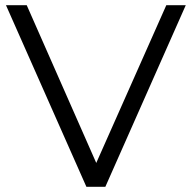

<svg xmlns="http://www.w3.org/2000/svg" viewBox="-20 -720 738 740"><path d="M621 -700 351 -92 83 -700H3L313 0H386L696 -700Z"/></svg>

Font: Montserrat Lite
Style: Regular
Weight: 400
Designer: Julieta Ulanovsky
Foundry: Julieta Ulanovsky
Version: Version 7.200;PS 007.200;hotconv 1.0.88;makeotf.lib2.5.64775